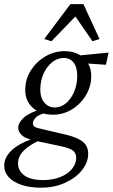

<svg xmlns="http://www.w3.org/2000/svg" viewBox="-58 -666 534 909"><path d="M137.7 222.7Q84 222.7 44.4 209.5Q4.9 196.3 -16.6 172.9Q-38.1 149.4 -38.1 118.2Q-38.1 79.1 -3.4 46.4Q31.2 13.7 92.8 -7.8L127 -1Q77.1 23.4 52.2 49.3Q27.3 75.2 27.3 108.4Q27.3 141.6 56.6 164.1Q85.9 186.5 146.5 186.5Q191.4 186.5 227.1 172.4Q262.7 158.2 282.7 133.8Q302.7 109.4 302.7 82Q302.7 57.6 286.1 45.9Q269.5 34.2 221.7 24.4L106.4 0L94.7 -3.9Q61.5 -10.7 44.9 -26.4Q28.3 -42 28.3 -61.5Q28.3 -85 55.2 -109.4Q82 -133.8 141.6 -150.4L152.3 -129.9Q123 -122.1 110.4 -108.4Q97.7 -94.7 97.7 -83Q97.7 -72.3 105.5 -66.4Q113.3 -60.5 137.7 -55.7L254.9 -28.3Q310.5 -14.6 335 5.9Q359.4 26.4 359.4 61.5Q359.4 104.5 328.6 141.6Q297.9 178.7 247.1 200.7Q196.3 222.7 137.7 222.7ZM193.4 -123Q133.8 -123 97.7 -155.3Q61.5 -187.5 61.5 -239.3Q61.5 -291 87.9 -332.5Q114.3 -374 156.7 -398.9Q199.2 -423.8 248 -423.8Q287.1 -423.8 315.4 -408.2Q343.8 -392.6 358.9 -366.2Q374 -339.8 374 -306.6Q374 -256.8 348.6 -214.8Q323.2 -172.9 282.2 -147.9Q241.2 -123 193.4 -123ZM201.2 -157.2Q230.5 -157.2 254.4 -177.2Q278.3 -197.3 293 -231.4Q307.6 -265.6 307.6 -307.6Q307.6 -347.7 290.5 -369.6Q273.4 -391.6 244.1 -391.6Q213.9 -391.6 188.5 -371.1Q163.1 -350.6 147.9 -316.4Q132.8 -282.2 132.8 -242.2Q132.8 -202.1 152.3 -179.7Q171.9 -157.2 201.2 -157.2ZM443.4 -359.4 343.8 -366.2 305.7 -402.3 456.1 -417ZM413.1 -481.4 379.9 -470.7 275.4 -622.1H332L185.5 -470.7L151.4 -481.4L275.4 -646.5H336.9Z"/></svg>

Font: Crimson Pro Light
Style: Italic
Weight: 300
Italic angle: -12°
Designer: Jacques Le Bailly
Foundry: Baron von Fonthausen
Version: Version 1.003